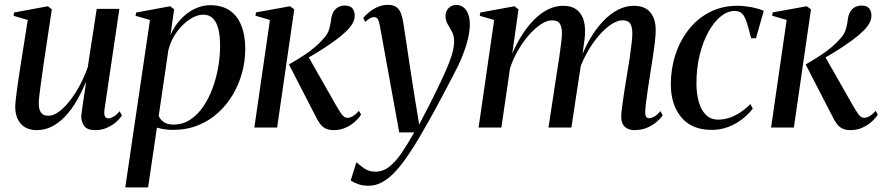

<svg xmlns="http://www.w3.org/2000/svg" viewBox="-20 -540 3738 813"><path d="M136 11Q105.5 11 85.2 -1.5Q65 -14 54.8 -36.2Q44.5 -58.5 44.5 -88Q44.5 -100 47.5 -125.8Q50.5 -151.5 54.8 -181.5Q59 -211.5 63 -236.8Q67 -262 68.5 -272L97.5 -455.5L37.5 -473L39.5 -487L182.5 -513.5L199.5 -500.5L165.5 -274.5Q163.5 -258.5 159.8 -233.5Q156 -208.5 152.5 -182.5Q149 -156.5 146.5 -135Q144 -113.5 144 -104.5Q144 -86.5 148 -74.5Q152 -62.5 160.8 -56.2Q169.5 -50 184 -50Q211.5 -50 242 -77Q272.5 -104 301.5 -150.2Q330.5 -196.5 351.5 -255L389.5 -502.5H485.5L422.5 -76.5Q420 -59.5 423.5 -49.2Q427 -39 438.5 -39Q448 -39 461 -46.2Q474 -53.5 486.5 -69L496 -51Q486 -35 469 -21Q452 -7 430.5 2Q409 11 384 11Q348.5 11 336.2 -7.2Q324 -25.5 324 -46.5Q324 -51 326.2 -67.8Q328.5 -84.5 332 -107.2Q335.5 -130 338.8 -152.8Q342 -175.5 344.5 -192H343.5Q326 -150 304.5 -113Q283 -76 257 -48.2Q231 -20.5 200.8 -4.8Q170.5 11 136 11Z M510.5 253.5 615 -455.5 554 -473 556.5 -487 700.5 -513.5 717.5 -500.5 702 -392.5Q719 -430.5 745.5 -458.8Q772 -487 804.2 -502.5Q836.5 -518 870 -518Q919 -518 952 -496Q985 -474 1001.8 -432.2Q1018.5 -390.5 1018.5 -332.5Q1018.5 -282.5 1005.2 -233Q992 -183.5 966.2 -139.8Q940.5 -96 903.2 -62.2Q866 -28.5 818 -9.2Q770 10 711.5 10Q694 10 677 7.5Q660 5 644.5 0.5L607 253.5ZM652 -49Q658.5 -33.5 673.8 -23Q689 -12.5 714.5 -12.5Q753.5 -12.5 785 -33Q816.5 -53.5 840.2 -88.2Q864 -123 880 -166.2Q896 -209.5 904 -256Q912 -302.5 912 -346Q912 -388.5 904.5 -417.8Q897 -447 881.2 -462.5Q865.5 -478 840.5 -478Q813.5 -478 783 -457.8Q752.5 -437.5 728 -403.8Q703.5 -370 693 -328Z M1057 0 1123 -455.5 1061.5 -473.5 1064 -487.5 1208 -513.5 1226 -500.5 1153.5 0ZM1393 11Q1373.5 11 1359.5 4.5Q1345.5 -2 1334.8 -16.5Q1324 -31 1313 -54.5L1203.5 -267Q1241.5 -289 1268.5 -307Q1295.5 -325 1315 -341.8Q1334.5 -358.5 1349.5 -376Q1368.5 -395.5 1374.8 -419.8Q1381 -444 1382.5 -461.5Q1385.5 -479.5 1393.2 -491.8Q1401 -504 1413.2 -510.2Q1425.5 -516.5 1439.5 -516.5Q1463.5 -516.5 1472.8 -504Q1482 -491.5 1482 -474Q1482 -456 1471.2 -438.2Q1460.5 -420.5 1442.5 -404.5Q1429 -391 1406 -373.8Q1383 -356.5 1355.5 -338.5Q1328 -320.5 1300.2 -304.2Q1272.5 -288 1248 -276.5L1283.5 -304L1403 -94Q1415 -73 1426.2 -57Q1437.5 -41 1451.5 -41Q1461.5 -41 1473.8 -48Q1486 -55 1500 -70.5L1509 -54.5Q1498.5 -38.5 1481.5 -23.5Q1464.5 -8.5 1442.2 1.2Q1420 11 1393 11Z M1588.5 -430.5Q1585 -450.5 1579.8 -459Q1574.5 -467.5 1564.5 -467.5Q1555 -467.5 1545.8 -462Q1536.5 -456.5 1526.5 -447L1518 -464Q1529.5 -478 1546 -490.8Q1562.5 -503.5 1581.8 -511.5Q1601 -519.5 1622 -519.5Q1645 -519.5 1658.2 -510Q1671.5 -500.5 1678 -483Q1684.5 -465.5 1688 -441.5Q1694 -405.5 1699.8 -365.2Q1705.5 -325 1712 -283Q1718.5 -241 1724.8 -199.5Q1731 -158 1737.5 -119L1755 -12.5L1802.5 -104.5Q1832 -163.5 1851.5 -205Q1871 -246.5 1882.2 -275.8Q1893.5 -305 1898.2 -326Q1903 -347 1903 -364Q1903 -388.5 1893.8 -405.8Q1884.5 -423 1875.5 -438Q1866.5 -453 1866.5 -472Q1866.5 -492.5 1879.5 -505.8Q1892.5 -519 1911 -519Q1930.5 -519 1943.5 -508.2Q1956.5 -497.5 1963 -478.8Q1969.5 -460 1969.5 -436Q1969.5 -409.5 1961.5 -375.5Q1953.5 -341.5 1937.5 -301.8Q1921.5 -262 1897 -216.5Q1883 -189.5 1866.2 -158Q1849.5 -126.5 1831.2 -92.2Q1813 -58 1793.2 -23.2Q1773.5 11.5 1753.5 45.5Q1733.5 79.5 1712.5 110.5Q1684.5 153 1656.8 183.5Q1629 214 1600.5 230.2Q1572 246.5 1543 246.5Q1518 246.5 1500.5 241Q1483 235.5 1465 224.5L1489 147Q1501.5 158 1521.5 172.5Q1541.5 187 1569.5 187Q1601.5 187 1628.2 166Q1655 145 1680.5 107.8Q1706 70.5 1734 20.5H1670.5Z M2175.5 -500.5 2149 -312.5Q2166.5 -354 2189.8 -390.8Q2213 -427.5 2240.8 -455.8Q2268.5 -484 2299.8 -499.8Q2331 -515.5 2365 -515.5Q2398 -515.5 2419 -501Q2440 -486.5 2449.5 -460Q2459 -433.5 2457 -396.5Q2457 -388 2454.8 -371Q2452.5 -354 2449.5 -332.2Q2446.5 -310.5 2443 -286.5L2432 -273Q2451.5 -329.5 2477.8 -374.2Q2504 -419 2534 -450.5Q2564 -482 2597 -498.8Q2630 -515.5 2663 -515.5Q2710.5 -515.5 2733.5 -487.8Q2756.5 -460 2756.5 -412.5Q2756.5 -393 2753.2 -364.2Q2750 -335.5 2744.8 -301.5Q2739.5 -267.5 2734 -232Q2729 -199.5 2724 -167Q2719 -134.5 2715.8 -108.5Q2712.5 -82.5 2712 -68Q2712 -52.5 2715.8 -46Q2719.5 -39.5 2728.5 -39.5Q2738 -39.5 2750.2 -46.2Q2762.5 -53 2776.5 -69.5L2786 -51.5Q2775 -36 2757.8 -21.8Q2740.5 -7.5 2717.5 1.8Q2694.5 11 2665.5 11Q2651 11 2638.2 5.2Q2625.5 -0.5 2618 -13Q2610.5 -25.5 2610.5 -46.5Q2610.5 -59 2614.2 -88.8Q2618 -118.5 2624 -155.8Q2630 -193 2636 -230Q2642 -265 2646.8 -297.5Q2651.5 -330 2654.5 -356.5Q2657.5 -383 2657.5 -398.5Q2657.5 -426.5 2648.5 -440.2Q2639.5 -454 2615.5 -454Q2595 -454 2569 -437.2Q2543 -420.5 2515.8 -389.2Q2488.5 -358 2464.2 -314Q2440 -270 2423.5 -216L2443 -287.5Q2441 -273 2439 -258.8Q2437 -244.5 2434.5 -230.2Q2432 -216 2430 -201.5L2399.5 0H2302.5L2337.5 -230Q2343.5 -265 2348.2 -298.2Q2353 -331.5 2356.2 -358Q2359.5 -384.5 2359.5 -398.5Q2359.5 -426.5 2350.2 -440.2Q2341 -454 2317 -454Q2296 -454 2270.5 -437.2Q2245 -420.5 2219.8 -391.8Q2194.5 -363 2173.2 -326.2Q2152 -289.5 2139.5 -250L2103 0H2006.5L2072.5 -455.5L2011.5 -473L2014 -487L2158.5 -513.5Z M2993.5 10Q2909 10 2864.8 -43.5Q2820.5 -97 2820.5 -183Q2820.5 -248 2839.8 -307.5Q2859 -367 2895.5 -414Q2932 -461 2984.5 -488.2Q3037 -515.5 3102.5 -515.5Q3128.5 -515.5 3159.5 -510Q3190.5 -504.5 3214 -494L3181 -378H3160.5Q3149 -425.5 3140.2 -450.2Q3131.5 -475 3120.5 -484.2Q3109.5 -493.5 3090 -493.5Q3060 -493.5 3031.5 -470.2Q3003 -447 2979.8 -405.2Q2956.5 -363.5 2942.8 -307.5Q2929 -251.5 2929 -186Q2929 -143.5 2938.8 -109Q2948.5 -74.5 2968.8 -54Q2989 -33.5 3021 -33.5Q3046.5 -33.5 3070.2 -41.8Q3094 -50 3116 -64.8Q3138 -79.5 3157.5 -99.5L3167.5 -80Q3148.5 -55.5 3122 -35Q3095.5 -14.5 3063 -2.2Q3030.5 10 2993.5 10Z M3245 0 3311 -455.5 3249.5 -473.5 3252 -487.5 3396 -513.5 3414 -500.5 3341.5 0ZM3581 11Q3561.5 11 3547.5 4.5Q3533.5 -2 3522.8 -16.5Q3512 -31 3501 -54.5L3391.5 -267Q3429.5 -289 3456.5 -307Q3483.5 -325 3503 -341.8Q3522.5 -358.5 3537.5 -376Q3556.5 -395.5 3562.8 -419.8Q3569 -444 3570.5 -461.5Q3573.5 -479.5 3581.2 -491.8Q3589 -504 3601.2 -510.2Q3613.5 -516.5 3627.5 -516.5Q3651.5 -516.5 3660.8 -504Q3670 -491.5 3670 -474Q3670 -456 3659.2 -438.2Q3648.5 -420.5 3630.5 -404.5Q3617 -391 3594 -373.8Q3571 -356.5 3543.5 -338.5Q3516 -320.5 3488.2 -304.2Q3460.5 -288 3436 -276.5L3471.5 -304L3591 -94Q3603 -73 3614.2 -57Q3625.5 -41 3639.5 -41Q3649.5 -41 3661.8 -48Q3674 -55 3688 -70.5L3697 -54.5Q3686.5 -38.5 3669.5 -23.5Q3652.5 -8.5 3630.2 1.2Q3608 11 3581 11Z"/></svg>

Font: Merriweather 144pt
Style: Italic
Weight: 400
Italic angle: -7.8°
Version: Version 2.101